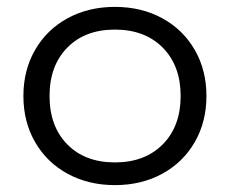

<svg xmlns="http://www.w3.org/2000/svg" viewBox="-20 -529 669 558"><path d="M48 -250Q48 -325 82 -384Q116 -443 176.5 -476Q237 -509 314 -509Q391 -509 451.5 -476Q512 -443 546 -384Q580 -325 580 -250Q580 -175 546 -116Q512 -57 451.5 -24Q391 9 314 9Q237 9 176.5 -24Q116 -57 82 -116Q48 -175 48 -250ZM505 -250Q505 -338 453 -390.5Q401 -443 314 -443Q227 -443 175.5 -390.5Q124 -338 124 -250Q124 -162 175.5 -109.5Q227 -57 314 -57Q401 -57 453 -109.5Q505 -162 505 -250Z"/></svg>

Font: K2D Light
Style: Regular
Weight: 300
Designer: Katatrad Aksorn Co.,Ltd.
Foundry: Cadson Demak Co.,Ltd.
Version: Version 1.000; ttfautohint (v1.6)